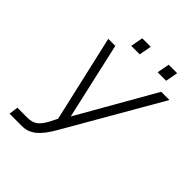

<svg xmlns="http://www.w3.org/2000/svg" viewBox="-220 -750 1023 1023"><g transform="rotate(45 291.5 -238.0)"><path d="M447 -630H511L498 -560H434ZM248 -630H312L299 -560H235ZM39 102H113Q150 102 171.5 86Q193 70 214 30L234 -10L122 -500H175L273 -66L521 -500H583L274 36Q238 99 203.5 126.5Q169 154 127 154H32Z"/></g></svg>

Font: Overused Grotesk Light
Style: Italic
Weight: 300
Italic angle: -10°
Version: Version 0.003